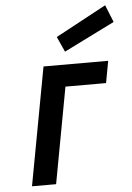

<svg xmlns="http://www.w3.org/2000/svg" viewBox="-56 -853 615 895"><g transform="rotate(-5 251.5 -405.5)"><path d="M265.1 -611.8 232.9 -683.1 470.2 -811 502.9 -730ZM57.1 0 159.2 -551.8H461.9L442.9 -449.2H252.9L169.9 0Z"/></g></svg>

Font: Involve SemiBold Oblique
Style: Italic
Weight: 600
Italic angle: -10.5°
Designer: Stefan Peev
Foundry: Context Ltd.
Version: Version 1.001